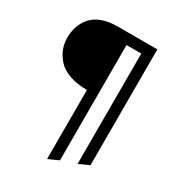

<svg xmlns="http://www.w3.org/2000/svg" viewBox="-210 -825 1053 1151"><g transform="rotate(30 316.5 -250.0)"><path d="M294 200V-278Q224 -278 171.5 -297Q119 -316 90.5 -348.5Q62 -381 48.5 -416.5Q35 -452 35 -491Q35 -532 47 -568Q59 -604 84.5 -634.5Q110 -665 155.5 -682.5Q201 -700 263 -700H538V102L467 134V-630H365V168Z"/></g></svg>

Font: Overpass Light
Style: Regular
Weight: 300
Designer: Delve Withrington, Thomas Jockin
Foundry: Delve Fonts
Version: Version 3.000;DELV;Overpass